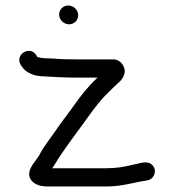

<svg xmlns="http://www.w3.org/2000/svg" viewBox="-20 -671 631 695"><path d="M194 -618.5C194 -599.9 210.6 -583 230 -583C248.3 -583 263 -597.4 263 -615.5C263 -634.9 246.7 -651 227 -651C208.7 -651 194 -636.6 194 -618.5ZM55 -436C62.6 -424.7 70.1 -414.9 82 -409C97 -400.7 107.7 -396.2 132 -395C170.1 -392.5 217.6 -390 259 -390H333C300.2 -359.9 271.8 -323.9 246 -287C227.8 -261 206.6 -234.8 189 -209C165.9 -174.3 139.2 -143.5 121 -107L111 -93C100.2 -77.9 79 -53.2 87.5 -29C96.1 -4.4 126.5 5.6 159 4H365C422.3 4 465.8 -11.3 513 -18C540 -22.2 551.2 -58.5 528 -76.5C508.9 -91.2 481 -77.8 458 -74C428.3 -67.1 402.6 -62 365 -62H169C180 -76.7 188 -93.5 200 -110C221.5 -142.2 245.9 -175.3 270 -208C298.5 -246 324.3 -286.3 357 -321L388 -352C397.3 -360.7 404 -367 408 -371C418.7 -379 426 -389.7 430 -403C437.4 -428.1 415.8 -456 392 -456H259C230.4 -456 200.2 -456.5 173 -459C149.9 -460.1 128.3 -458.8 114 -466L111 -472C88.5 -507.3 32.7 -474.2 55 -436Z"/></svg>

Font: HoneyBee
Style: Reg
Weight: 400
Foundry: Cannot Into Space Fonts
Version: Version 0.89